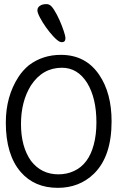

<svg xmlns="http://www.w3.org/2000/svg" viewBox="-20 -892 557 924"><path d="M160 -842Q160 -856 172 -864Q184 -872 200 -872Q204 -872 207 -872Q210 -872 215 -870Q226 -867 240 -845Q254 -823 266 -796Q278 -769 286.5 -743.5Q295 -718 295 -709Q295 -689 278 -689Q274 -689 268 -691Q255 -697 236.5 -717Q218 -737 201 -761Q184 -785 172 -808Q160 -831 160 -842ZM400 -492Q354 -566 278 -566Q185 -566 129 -481Q81 -404 81 -295Q81 -186 129 -118Q179 -53 261 -53Q302 -53 336 -69Q406 -101 431 -195Q444 -243 444 -303Q444 -419 400 -492ZM8 -302Q8 -428 69 -522Q90 -554 119 -578Q185 -628 273 -628Q393 -628 458 -531Q517 -444 517 -308Q517 -139 432 -56Q362 12 258 12Q146 12 80 -64Q8 -147 8 -302Z"/></svg>

Font: Scratch Savers
Style: Book
Weight: 400
Designer: Pablo Impallari, Rodrigo Fuenzalida, Brenda Gallo
Foundry: Pablo Impallari, Rodrigo Fuenzalida, Brenda Gallo
Version: Version 4.0b1